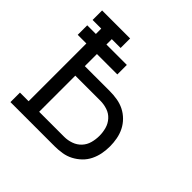

<svg xmlns="http://www.w3.org/2000/svg" viewBox="-142 -657 785 785"><g transform="rotate(45 250.0 -265.0)"><path d="M21 0V-55H71V-389H21V-444H71V-475H21V-530H183V-475H132V-444H250V-389H132V-319H277Q298 -319 319.5 -315.5Q341 -312 360 -302.5Q379 -293 394.5 -277.5Q410 -262 419.5 -243Q429 -224 433 -202.5Q437 -181 437 -160Q437 -138 433 -117Q429 -96 419.5 -76.5Q410 -57 394.5 -42Q379 -27 360 -17Q341 -7 319.5 -3.5Q298 0 277 0ZM132 -55H277Q297 -55 317 -62Q337 -69 351 -84Q365 -99 370.5 -119Q376 -139 376 -160Q376 -180 370.5 -200Q365 -220 351 -235.5Q337 -251 317 -257.5Q297 -264 277 -264H132Z"/></g></svg>

Font: Iosevka Slab Light
Style: Regular
Weight: 300
Monospace: yes
Designer: Belleve Invis
Foundry: Belleve Invis
Version: Version 11.1.0; ttfautohint (v1.8.3)